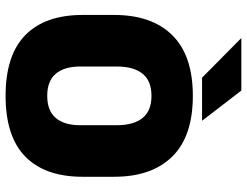

<svg xmlns="http://www.w3.org/2000/svg" viewBox="-118 -748 884 687"><g transform="rotate(90 323.5 -405.0)"><path d="M323.5 16.5Q178 16.5 106 -54.2Q34 -125 34 -259V-372Q34 -506.5 106.5 -580Q179 -653.5 323.5 -653.5Q468 -653.5 540.5 -580Q613 -506.5 613 -372V-259Q613 -125 541 -54.2Q469 16.5 323.5 16.5ZM323.5 -132.5Q377 -132.5 402.8 -163.2Q428.5 -194 428.5 -250V-381.5Q428.5 -441.5 402.8 -473.5Q377 -505.5 323.5 -505.5Q270 -505.5 244.2 -473.5Q218.5 -441.5 218.5 -381.5V-250Q218.5 -194 244.2 -163.2Q270 -132.5 323.5 -132.5ZM304.5 -827 411.5 -688V-686.5H258.5L118 -825.5V-827Z"/></g></svg>

Font: Anek Bangla Medium ExtraBold
Style: Regular
Weight: 800
Version: Version 1.003